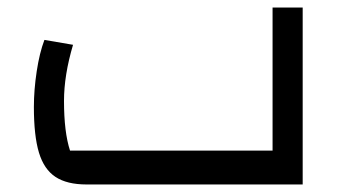

<svg xmlns="http://www.w3.org/2000/svg" viewBox="-20 -490 924 510"><path d="M70 -206Q70 -251 77.5 -300.5Q85 -350 98 -384L174 -371Q150 -290 150 -222Q150 -139 166 -90H704V-470H784V0H210Q158 0 127.5 -20Q97 -40 83.5 -84.5Q70 -129 70 -206Z"/></svg>

Font: Changa
Style: Regular
Weight: 400
Designer: Eduardo Rodriguez Tunni
Foundry: Eduardo Rodriguez Tunni
Version: Version 2.002; ttfautohint (v1.5.10-5e6f)